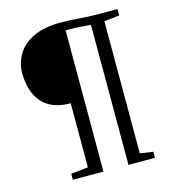

<svg xmlns="http://www.w3.org/2000/svg" viewBox="-121 -934 930 1034"><g transform="rotate(-15 344.0 -417.5)"><path d="M252.5 -44V-401Q183.5 -401 137.2 -426.8Q91 -452.5 67.2 -501.8Q43.5 -551 41.5 -621Q41.5 -682.5 71.8 -731Q102 -779.5 161.2 -807.2Q220.5 -835 309 -835Q342 -835 367.2 -833.8Q392.5 -832.5 416.2 -830.5Q440 -828.5 467.2 -827.2Q494.5 -826 531.5 -826H627V-790.5L542 -780.5V-44L615 -33.5V0H467V-780.5Q449 -782 416.2 -784.8Q383.5 -787.5 349.5 -787.5Q343.5 -787.5 337.8 -787Q332 -786.5 327.5 -786.5V0H157V-33.5Z"/></g></svg>

Font: Merriweather 60pt Light
Style: Regular
Weight: 300
Version: Version 2.100